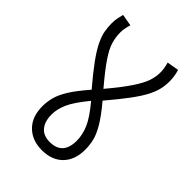

<svg xmlns="http://www.w3.org/2000/svg" viewBox="-192 -713 795 795"><g transform="rotate(45 205.5 -315.0)"><path d="M331 -127Q331 -67 297.5 -32.5Q264 2 205 2Q148 2 113 -32.5Q78 -67 78 -129Q78 -155 85 -181.5Q92 -208 112.5 -241Q133 -274 174 -321Q128 -375 100.5 -413Q73 -451 59.5 -479Q46 -507 42 -529.5Q38 -552 38 -574Q38 -590 40.5 -603.5Q43 -617 47 -632L99 -623Q95 -611 92.5 -598Q90 -585 90 -573Q90 -545 98 -518Q106 -491 131 -454Q156 -417 206 -358Q257 -419 282.5 -457.5Q308 -496 316.5 -522Q325 -548 325 -573Q325 -597 317 -623L369 -632Q378 -603 378 -574Q378 -549 372.5 -526Q367 -503 352.5 -475.5Q338 -448 310.5 -411Q283 -374 238 -321Q280 -271 300 -236.5Q320 -202 325.5 -176.5Q331 -151 331 -127ZM129 -132Q129 -91 148 -68Q167 -45 204 -45Q280 -45 280 -128Q280 -162 265 -197.5Q250 -233 205 -287Q159 -231 144 -196.5Q129 -162 129 -132Z"/></g></svg>

Font: Noto Sans ExtraCondensed Light
Style: Regular
Weight: 300
Width: 2
Designer: Monotype Design Team
Foundry: Monotype Imaging Inc.
Version: Version 2.013; ttfautohint (v1.8.4.7-5d5b)